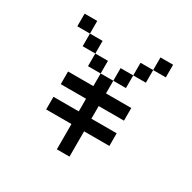

<svg xmlns="http://www.w3.org/2000/svg" viewBox="-130 -630 822 822"><g transform="rotate(30 281.0 -219.0)"><path d="M62.5 -500V-437.5H125V-500ZM125 -437.5V-375H187.5V-437.5ZM187.5 -375V-312.5H250V-375ZM250 -312.5V-250H125V-187.5H250V-125H125V-62.5H250V62.5H312.5V-62.5H437.5V-125H312.5V-187.5H437.5V-250H312.5V-312.5ZM312.5 -312.5H375V-375H312.5ZM375 -375H437.5V-437.5H375ZM437.5 -437.5H500V-500H437.5Z"/></g></svg>

Font: Medodica
Style: Regular
Weight: 400
Version: Version 001.000